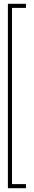

<svg xmlns="http://www.w3.org/2000/svg" viewBox="-20 -770 178 1010"><path d="M21.5 220V-750H116.5V-728.5H43V198.5H116.5V220Z"/></svg>

Font: Imbue 48pt Thin
Style: Regular
Weight: 250
Designer: Tyler Finck
Foundry: Etcetera Type Company
Version: Version 1.102